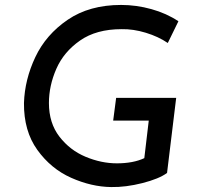

<svg xmlns="http://www.w3.org/2000/svg" viewBox="-20 -746 799 777"><path d="M430 11Q350 10 268 -26.5Q186 -63 131 -139.5Q76 -216 77 -329Q80 -424 123 -515Q166 -606 254 -666Q342 -726 470 -726Q532 -726 593 -709Q654 -692 702 -660L659 -572Q621 -598 570 -613.5Q519 -629 472 -628Q370 -628 304 -582Q238 -536 208 -467.5Q178 -399 178 -329Q178 -248 220.5 -193Q263 -138 326.5 -111.5Q390 -85 453 -85Q519 -85 564 -106L582 -258H438L450 -350H693L656 -46Q623 -22 556 -5Q489 12 430 11Z"/></svg>

Font: Josefin Sans
Style: Italic
Weight: 400
Italic angle: -7°
Designer: Santiago Orozco
Foundry: Typemade
Version: Version 2.000